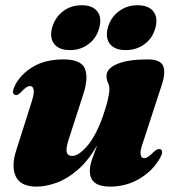

<svg xmlns="http://www.w3.org/2000/svg" viewBox="-20 -699 666 732"><path d="M591.5 -130Q605 -124 591 -98Q564 -49 512.8 -18.2Q461.5 12.5 399.5 12.5Q322.5 12.5 322.5 -47Q322.5 -67.5 331.5 -93.2Q340.5 -119 350.5 -145Q316 -85.5 275.8 -51Q235.5 -16.5 195 -2Q154.5 12.5 119.5 12.5Q58.5 12.5 40 -26.5Q21.5 -65.5 43.5 -131L99.5 -307Q111.5 -344 108.2 -357.5Q105 -371 94.5 -371Q80.5 -371 59.5 -347Q51 -339 46.2 -337.2Q41.5 -335.5 36.5 -337.5Q22.5 -343.5 37 -373Q58.5 -416 105.5 -444.2Q152.5 -472.5 222 -472.5Q289.5 -472.5 303.8 -437Q318 -401.5 297 -338L243.5 -172.5Q231 -135.5 234.2 -120Q237.5 -104.5 255.5 -104.5Q279 -104.5 311.2 -141Q343.5 -177.5 370 -249.5Q382.5 -284 389.8 -313.2Q397 -342.5 397 -359Q397 -373.5 391.5 -384.2Q386 -395 386 -409.5Q386 -438 427 -455.2Q468 -472.5 543 -472.5Q592 -472.5 602.2 -447Q612.5 -421.5 596 -373L524.5 -154Q513.5 -122.5 516.2 -109.2Q519 -96 529 -96Q536.5 -96 545 -101.5Q553.5 -107 568.5 -122Q582 -133.5 591.5 -130ZM246.5 -508Q205.5 -508 187 -531Q168.5 -554 178.5 -593Q189.5 -632.5 220 -655.8Q250.5 -679 291.5 -679Q332.5 -679 350.8 -655.8Q369 -632.5 358.5 -593Q348.5 -554.5 318 -531.2Q287.5 -508 246.5 -508ZM459 -508Q418 -508 399.5 -531Q381 -554 391 -593Q401.5 -632 432.5 -655.5Q463.5 -679 504 -679Q546 -679 564.5 -655.8Q583 -632.5 572.5 -593Q562.5 -554.5 531.8 -531.2Q501 -508 459 -508Z"/></svg>

Font: Fraunces 72pt Black
Style: Italic
Weight: 900
Italic angle: -16°
Version: Version 1.000;[b76b70a41]